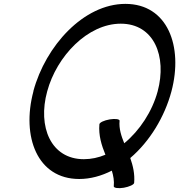

<svg xmlns="http://www.w3.org/2000/svg" viewBox="-20 -871 923 989"><path d="M618 96C646 91 670 80 671 71C675 25 665 -17 651 -57C751 -142 828 -269 863 -400C925 -633 843 -851 626 -851C411 -851 215 -635 152 -402C152 -402 152 -401 152 -400C90 -167 172 51 388 51C446 51 503 35 556 8C564 34 569 61 566 89C566 97 589 101 618 96ZM492 -231C487 -174 503 -123 523 -74C487 -59 450 -51 412 -51C242 -51 173 -218 223 -400C272 -582 432 -749 602 -749C773 -749 841 -582 792 -400C764 -297 700 -199 620 -133C605 -170 592 -208 596 -249C597 -257 574 -261 545 -256C516 -251 493 -240 492 -231Z"/></svg>

Font: Nupuram Medium Oblique
Style: Regular
Weight: 500
Designer: Santhosh Thottingal (santhosh.thottingal@gmail.com)
Foundry: SMC
Version: Version 1.000